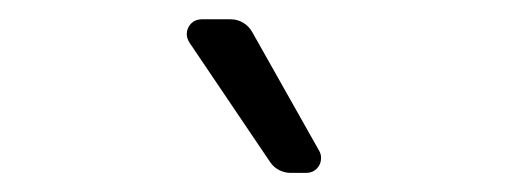

<svg xmlns="http://www.w3.org/2000/svg" viewBox="-20 -803 537 202"><path d="M264.2 -632.5 179.3 -758.2Q176.5 -762.8 176.5 -767Q176.5 -773.4 180.9 -778.1Q185.4 -782.7 192.1 -782.7H222.7Q229.8 -782.7 235.8 -779.1Q241.8 -775.6 245.4 -769.2L315.7 -644.5Q317.8 -641 317.8 -636.7Q317.8 -630.3 313.4 -625.7Q308.9 -621.1 302.2 -621.1H285.9Q279.5 -621.1 273.6 -624.1Q267.8 -627.1 264.2 -632.5Z"/></svg>

Font: DeltaSans Light
Style: Regular
Weight: 300
Designer: Rasmus Andersson
Foundry: rsms
Version: Version 3.012